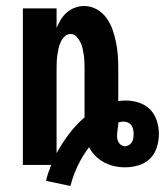

<svg xmlns="http://www.w3.org/2000/svg" viewBox="-20 -548 548 638"><path d="M214 70 133 53Q136 39 140.5 26Q145 13 150 0H56V-520H168V-455Q174 -470 182.5 -483.5Q191 -497 202.5 -507Q214 -517 229 -522.5Q244 -528 260 -528Q282 -528 301.5 -517Q321 -506 334 -488Q347 -470 354 -449.5Q361 -429 365.5 -407.5Q370 -386 371.5 -364Q373 -342 373 -320V-212Q379 -213 385 -213.5Q391 -214 397 -214Q420 -214 441.5 -207Q463 -200 478.5 -184.5Q494 -169 501 -147Q508 -125 508 -103Q508 -80 501 -58Q494 -36 478 -20.5Q462 -5 440 1.5Q418 8 395 8Q377 8 359.5 4Q342 0 326 -8.5Q310 -17 297 -30Q284 -43 276 -59Q254 -30 238.5 2.5Q223 35 214 70ZM168 -39Q186 -72 209 -102.5Q232 -133 261 -158V-320Q261 -331 260.5 -342.5Q260 -354 258.5 -365Q257 -376 254.5 -387Q252 -398 247 -408Q242 -418 234 -426.5Q226 -435 214 -435Q203 -435 194.5 -426.5Q186 -418 181.5 -408Q177 -398 174.5 -387Q172 -376 170.5 -365Q169 -354 168.5 -342.5Q168 -331 168 -320ZM395 -62Q402 -62 408.5 -66Q415 -70 418.5 -76Q422 -82 423 -89Q424 -96 424 -103Q424 -110 422.5 -118Q421 -126 416.5 -132Q412 -138 405 -141Q398 -144 390 -144Q386 -144 381.5 -143Q377 -142 373 -141V-135Q372 -125 370.5 -115Q369 -105 369 -95Q369 -89 370.5 -83.5Q372 -78 375.5 -73Q379 -68 384.5 -65Q390 -62 395 -62Z"/></svg>

Font: Iosevka SS18 Heavy
Style: Regular
Weight: 900
Monospace: yes
Designer: Belleve Invis
Foundry: Belleve Invis
Version: Version 25.1.1; ttfautohint (v1.8.4)